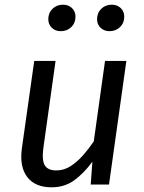

<svg xmlns="http://www.w3.org/2000/svg" viewBox="-20 -787 616 819"><path d="M200 12Q130 12 96.5 -31.5Q63 -75 73 -152L126 -527H217L165 -156Q158 -102 171.5 -81Q185 -60 220 -60Q253 -60 281.5 -78.5Q310 -97 335 -125.5Q360 -154 380 -184L428 -527H519L445 0H367L374 -97Q337 -47 296 -17.5Q255 12 200 12ZM239 -654Q216 -654 201 -668.5Q186 -683 186 -705Q186 -732 204 -749.5Q222 -767 249 -767Q272 -767 287 -752.5Q302 -738 302 -716Q302 -689 284 -671.5Q266 -654 239 -654ZM447 -654Q424 -654 409 -668.5Q394 -683 394 -705Q394 -732 412 -749.5Q430 -767 457 -767Q480 -767 495 -752.5Q510 -738 510 -716Q510 -689 492 -671.5Q474 -654 447 -654Z"/></svg>

Font: Fira Sans Variable
Style: Italic
Weight: 397
Italic angle: -8°
Designer: Carrois Corporate & Edenspiekermann AG
Foundry: Carrois Corporate GbR & Edenspiekermann AG
Version: Version 4.202